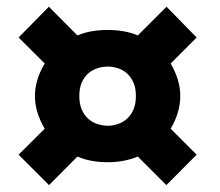

<svg xmlns="http://www.w3.org/2000/svg" viewBox="-20 -574 640 558"><path d="M551.5 -124.5 463.5 -36 380.5 -119Q340.5 -102.5 293 -102.5Q269 -102.5 246.8 -106.5Q224.5 -110.5 205 -119L122.5 -36L34 -124.5L110 -200Q81.5 -248 81.5 -295Q81.5 -317.5 88.5 -341.5Q95.5 -365.5 110 -389.5L34 -465L122 -554.5L205 -471Q225 -479.5 247 -483.2Q269 -487 293 -487Q316.5 -487 338.5 -483.2Q360.5 -479.5 380.5 -471L464 -554.5L551.5 -465L476 -389.5Q504 -341 504 -295Q504 -272 497 -247.8Q490 -223.5 476 -200ZM210.5 -295Q210.5 -271 218.2 -254.2Q226 -237.5 238 -227.5Q250 -217.5 264.8 -213Q279.5 -208.5 293 -208.5Q306.5 -208.5 321 -213Q335.5 -217.5 347.5 -227.5Q359.5 -237.5 367.2 -254.2Q375 -271 375 -295Q375 -319 367.2 -335.5Q359.5 -352 347.5 -362Q335.5 -372 321 -376.2Q306.5 -380.5 293 -380.5Q279.5 -380.5 264.8 -376.2Q250 -372 238 -362Q226 -352 218.2 -335.5Q210.5 -319 210.5 -295Z"/></svg>

Font: B612
Style: Bold
Weight: 700
Designer: Nicolas Chauveau, Thomas Paillot, Jonathan Favre-Lamarine, Jean-Luc Vinot
Foundry: AIRBUS
Version: Version 1.008